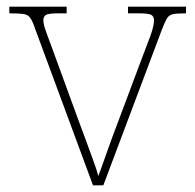

<svg xmlns="http://www.w3.org/2000/svg" viewBox="-20 -556 585 576"><path d="M86 -468Q78 -492 71 -502Q64 -512 50.5 -514Q37 -516 8 -516V-536H180V-516H156Q125 -516 117.5 -511Q110 -506 110 -495Q110 -482 120 -456Q130 -430 138 -407L214 -199Q225 -170 237 -137Q249 -104 259.5 -75.5Q270 -47 275 -28Q282 -46 297.5 -90.5Q313 -135 340 -206L400 -366Q420 -418 431 -448Q442 -478 442 -495Q442 -506 434.5 -511Q427 -516 396 -516H364V-536H538V-516H536Q511 -516 499 -513.5Q487 -511 481 -501Q475 -491 466 -468L290 0H259Z"/></svg>

Font: Noto Serif Thin
Style: Regular
Weight: 100
Designer: Monotype Design Team
Foundry: Monotype Imaging Inc.
Version: Version 2.015